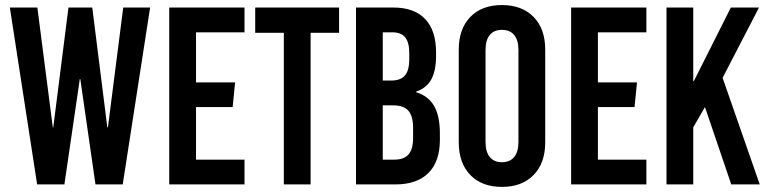

<svg xmlns="http://www.w3.org/2000/svg" viewBox="-20 -730 3033 760"><path d="M465.8 0H357.9L297.9 -417H295.9L234.9 0H127L19 -700.2H127.9L189 -226.1H190.9L251 -700.2H345.2L404.8 -226.1H407.2L467.8 -700.2H574.2Z M947.8 -602.1H755.9V-403.8H910.6L900.9 -306.2H755.9V-98.1H947.8V0H649.9V-700.2H947.8Z M1322.3 -600.1H1209.5V0H1103.5V-600.1H990.2V-700.2H1322.3Z M1389.2 -700.2H1537.1Q1619.6 -700.2 1662.8 -654.8Q1706.1 -609.4 1706.1 -522.9V-509.8Q1706.1 -450.2 1687.3 -415.8Q1668.5 -381.3 1627 -367.2V-365.2Q1675.8 -350.1 1698.5 -310.3Q1721.2 -270.5 1721.2 -201.2V-176.8Q1721.2 -90.3 1675.8 -45.2Q1630.4 0 1544.9 0H1389.2ZM1495.1 -602.1V-411.1H1527.8Q1565.9 -411.1 1583 -431.4Q1600.1 -451.7 1600.1 -496.1V-519Q1600.1 -562 1584 -582Q1567.9 -602.1 1533.2 -602.1ZM1495.1 -313V-98.1H1541Q1579.1 -98.1 1597.2 -118.9Q1615.2 -139.6 1615.2 -184.1V-223.1Q1615.2 -270 1596.7 -291.5Q1578.1 -313 1536.1 -313Z M2138.2 -533.2V-167Q2138.2 -84.5 2092.3 -37.4Q2046.4 9.8 1966.8 9.8Q1887.2 9.8 1841.6 -37.4Q1795.9 -84.5 1795.9 -167V-533.2Q1795.9 -615.7 1841.6 -662.8Q1887.2 -710 1966.8 -710Q2046.4 -710 2092.3 -662.8Q2138.2 -615.7 2138.2 -533.2ZM1901.9 -532.2V-168Q1901.9 -128.9 1918.7 -108.4Q1935.5 -87.9 1966.8 -87.9Q1998.5 -87.9 2015.4 -108.6Q2032.2 -129.4 2032.2 -168V-532.2Q2032.2 -570.8 2015.4 -591.3Q1998.5 -611.8 1966.8 -611.8Q1935.1 -611.8 1918.5 -591.3Q1901.9 -570.8 1901.9 -532.2Z M2538.6 -602.1H2346.7V-403.8H2501.5L2491.7 -306.2H2346.7V-98.1H2538.6V0H2240.7V-700.2H2538.6Z M2840.3 -421.9 2987.3 0H2874.5L2770.5 -306.2L2724.1 -226.1V0H2618.2V-700.2H2724.1V-408.2H2726.1L2873 -700.2H2984.4Z"/></svg>

Font: BaseOne
Style: Regular
Weight: 400
Designer: Domenico Catapano
Foundry: Design by Basse
Version: Version 1.000;PS 001.001;hotconv 1.0.56